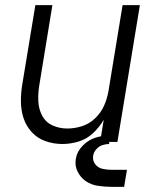

<svg xmlns="http://www.w3.org/2000/svg" viewBox="-20 -550 616 744"><path d="M222 8Q253 8 284.5 -1.5Q316 -11 341 -34.5Q366 -58 382 -86L368 0H435L522 -530H455L400 -195Q395 -167 383 -140Q371 -113 348.5 -91.5Q326 -70 297.5 -61Q269 -52 241 -52Q210 -52 183.5 -64Q157 -76 143.5 -101.5Q130 -127 128.5 -157Q127 -187 132 -218L183 -530H117L67 -227Q61 -193 61 -158.5Q61 -124 71 -93Q81 -62 103 -38Q125 -14 156.5 -3Q188 8 222 8ZM412 174H461L472 108H412Q394 108 376.5 104Q359 100 348.5 85.5Q338 71 341 53Q343 40 353 28.5Q363 17 376.5 12.5Q390 8 403 8V-25Q376 -25 348.5 -16Q321 -7 299.5 15.5Q278 38 274 65Q269 91 280.5 114.5Q292 138 312.5 152Q333 166 359 170Q385 174 412 174Z"/></svg>

Font: Iosevka Sparkle Light Oblique
Style: Regular
Weight: 300
Italic angle: -9°
Designer: Belleve Invis
Foundry: Belleve Invis
Version: Version 4.5.0; ttfautohint (v1.8.3)